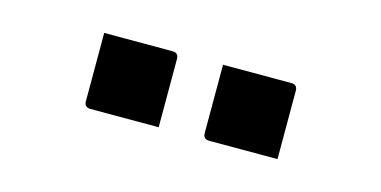

<svg xmlns="http://www.w3.org/2000/svg" viewBox="-32 -864 663 334"><g transform="rotate(15 300.0 -697.0)"><path d="M126 -764H249Q260 -764 260 -753V-630H137Q126 -630 126 -641ZM340 -764H463Q474 -764 474 -753V-630H351Q340 -630 340 -641Z"/></g></svg>

Font: Recursive Sn Lnr St SmB
Style: Regular
Weight: 600
Version: Version 1.079;hotconv 1.0.112;makeotfexe 2.5.65598; ttfautoh